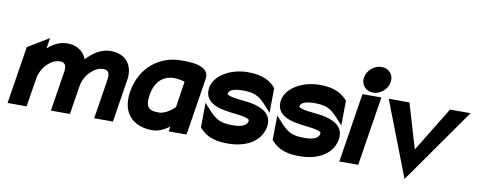

<svg xmlns="http://www.w3.org/2000/svg" viewBox="-60 -918 3074 1231"><g transform="rotate(10 1477.0 -303.0)"><path d="M19 0H143L172 -183C179 -226 199 -260 223 -283C244 -304 272 -321 305 -321C337 -321 348 -301 342 -260L301 0H425L454 -183C461 -227 481 -260 505 -283C526 -304 554 -321 587 -321C619 -321 630 -301 624 -260L583 0H705L749 -278C764 -372 716 -443 613 -443C550 -443 500 -407 457 -362C438 -412 392 -443 331 -443C282 -443 240 -420 204 -388L215 -457L78 -374Z M780 -207C756 -53 851 11 962 11C1004 11 1043 -10 1073 -32L1068 0H1184L1243 -372C1259 -470 1101 -462 1063 -462C942 -462 808 -381 780 -207ZM907 -209C923 -309 984 -343 1044 -343C1070 -343 1097 -336 1113 -331L1087 -161C1072 -146 1026 -108 984 -108C928 -108 893 -119 907 -209Z M1275 -322C1261 -234 1338 -205 1403 -194C1450 -185 1508 -184 1542 -172C1559 -166 1562 -163 1561 -154C1557 -127 1528 -110 1466 -110C1393 -110 1361 -122 1313 -173L1269 -221L1267 -61L1273 -55C1321 0 1388 11 1452 11C1594 11 1671 -57 1684 -139C1695 -206 1653 -240 1605 -257C1546 -281 1461 -275 1415 -292C1398 -298 1398 -300 1399 -307C1402 -325 1430 -341 1488 -341C1561 -341 1592 -329 1640 -278L1684 -230L1686 -390L1681 -396C1633 -451 1566 -462 1502 -462C1391 -462 1288 -402 1275 -322Z M1742 -322C1728 -234 1805 -205 1870 -194C1917 -185 1975 -184 2009 -172C2026 -166 2029 -163 2028 -154C2024 -127 1995 -110 1933 -110C1860 -110 1828 -122 1780 -173L1736 -221L1734 -61L1740 -55C1788 0 1855 11 1919 11C2061 11 2138 -57 2151 -139C2162 -206 2120 -240 2072 -257C2013 -281 1928 -275 1882 -292C1865 -298 1865 -300 1866 -307C1869 -325 1897 -341 1955 -341C2028 -341 2059 -329 2107 -278L2151 -230L2153 -390L2148 -396C2100 -451 2033 -462 1969 -462C1858 -462 1755 -402 1742 -322Z M2241 -558C2233 -510 2268 -472 2315 -472C2362 -472 2407 -510 2415 -558C2423 -606 2389 -644 2342 -644C2295 -644 2249 -606 2241 -558ZM2179 0H2302L2373 -451H2250Z M2421 -451 2610 38 2954 -451H2820L2642 -160L2556 -451Z"/></g></svg>

Font: Charger Sport
Style: UltNrwObl
Weight: 1000
Designer: Jasper
Foundry: Cannot Into Space Fonts
Version: Version 1.1